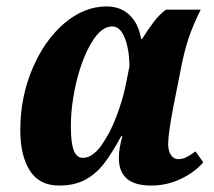

<svg xmlns="http://www.w3.org/2000/svg" viewBox="-20 -566 664 596"><path d="M43 -162Q43 -264 80.5 -352.5Q118 -441 179.5 -493.5Q241 -546 311 -546Q354 -546 382 -519.5Q410 -493 418 -445H421Q442 -478 458 -499Q474 -520 495 -536H603Q579 -488 565 -446Q551 -404 540 -345L519 -239Q502 -152 502 -119Q502 -98 510.5 -85Q519 -72 533 -72Q546 -72 557.5 -77.5Q569 -83 587 -96L611 -62Q584 -31 541 -10.5Q498 10 449 10Q349 10 349 -75Q349 -107 360 -143H356Q328 -91 303 -58.5Q278 -26 244.5 -8Q211 10 164 10Q102 10 72.5 -36.5Q43 -83 43 -162ZM369 -296 382 -361Q381 -414 367 -449Q353 -484 328 -484Q295 -484 265.5 -436Q236 -388 218 -315Q200 -242 200 -173Q200 -122 209 -99Q218 -76 237 -76Q267 -76 294.5 -114.5Q322 -153 341.5 -205Q361 -257 369 -296Z"/></svg>

Font: Noto Serif NarrowExtraBold
Style: Italic
Weight: 800
Width: 4
Italic angle: -12°
Designer: Monotype Design Team
Foundry: Monotype Imaging Inc.
Version: Version 1.001